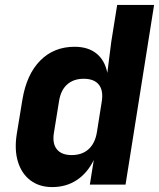

<svg xmlns="http://www.w3.org/2000/svg" viewBox="-20 -750 646 780"><path d="M192 10Q140 10 104 -17Q68 -44 53 -92.5Q38 -141 48 -205L71 -345Q88 -448 143.5 -504Q199 -560 283 -560Q338 -560 372 -532.5Q406 -505 416 -454L432 -580L456 -730H606L490 0H345L361 -100Q335 -47 292 -18.5Q249 10 192 10ZM271 -120Q314 -120 340.5 -144.5Q367 -169 374 -215L393 -335Q401 -381 382 -405.5Q363 -430 320 -430Q279 -430 253 -407Q227 -384 220 -340L199 -210Q192 -167 211 -143.5Q230 -120 271 -120Z"/></svg>

Font: JetBrains Mono ExtraBold
Style: Italic
Weight: 800
Italic angle: -9°
Monospace: yes
Designer: Philipp Nurullin, Konstantin Bulenkov
Foundry: JetBrains
Version: Version 2.305; ttfautohint (v1.8.4.7-5d5b)